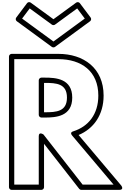

<svg xmlns="http://www.w3.org/2000/svg" viewBox="-20 -1773 1177 1818"><path d="M261.2 -1693.3 471.3 -1539.8C480.2 -1533.3 492.8 -1534 500.7 -1539.8L710.8 -1693.3L782.8 -1597.2L486 -1380L189.2 -1597.2ZM270.7 -1748.2C261.1 -1755.2 244.6 -1754.5 236 -1743L134 -1607C125.5 -1595.7 128.3 -1579.8 139.2 -1571.8L471.2 -1328.8C479.2 -1323 491.8 -1322.3 500.8 -1328.8L832.8 -1571.8C844.2 -1580.2 846.1 -1596.2 838 -1607L736 -1743C728.8 -1752.6 712.8 -1756.6 701.3 -1748.2L486 -1591ZM115 -1213H532C752.4 -1213 911 -1097.3 911 -868C911 -691.1 816.5 -574.7 674.5 -529.8C674.5 -529.8 635.6 -522.2 662.9 -489.9L1055.2 -25H762.2L391.7 -499.4C391.7 -499.4 347 -530.4 347 -484V-25H115ZM90 -1263C79.3 -1263 65 -1253.1 65 -1238V0C65 10.7 74.9 25 90 25H372C382.7 25 397 15.1 397 0V-411.4L730.3 15.4C734.1 20.3 742 25 750 25H1109C1158.8 25 1128.1 -16.1 1128.1 -16.1L724.2 -494.7C866.4 -553.5 961 -685.1 961 -868C961 -1128.7 771.6 -1263 532 -1263ZM372 -660H405C508.1 -660 664 -669.2 664 -849C664 -1028.7 508 -1038 405 -1038H372C356.9 -1038 347 -1023.7 347 -1013V-685C347 -669.9 361.3 -660 372 -660ZM397 -710V-988H405C514 -988 614 -981.3 614 -849C614 -716.8 513.9 -710 405 -710Z"/></svg>

Font: Poland Can Into
Style: BigWritingsOLn
Weight: 700
Foundry: Cannot Into Space Fonts
Version: Version 0.92